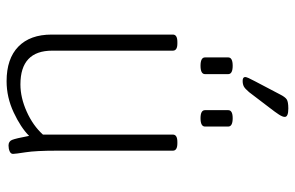

<svg xmlns="http://www.w3.org/2000/svg" viewBox="-180 -730 916 597"><g transform="rotate(90 278.5 -432.0)"><path d="M233 6Q163 6 125.5 -30.5Q88 -67 88 -134V-511Q88 -525 111 -525H116Q138 -525 138 -511V-136Q138 -37 243 -37Q284 -37 327.5 -56.5Q371 -76 399 -107V-511Q399 -525 422 -525H426Q449 -525 449 -511V-150Q449 -85 454 -53Q459 -21 459 -14Q459 -7 451 -3.5Q443 0 433 0Q420 0 415.5 -11Q411 -22 403 -64Q377 -38 330 -16Q283 6 233 6ZM348 -597Q323 -597 323 -611V-683Q323 -697 348 -697Q374 -697 374 -683V-611Q374 -597 348 -597ZM185 -597Q159 -597 159 -611V-683Q159 -697 185 -697Q211 -697 211 -683V-611Q211 -597 185 -597ZM232 -728Q220 -728 220 -736Q220 -742 233 -766L274 -844Q282 -860 289.5 -865Q297 -870 318 -870Q344 -870 344 -859Q344 -852 336.5 -840.5Q329 -829 315 -811L267 -748Q256 -735 249 -731.5Q242 -728 232 -728Z"/></g></svg>

Font: Asap ExtraLight
Style: Regular
Weight: 200
Designer: Pablo Cosgaya
Foundry: Omnibus-Type
Version: Version 3.001; ttfautohint (v1.8.4.7-5d5b)